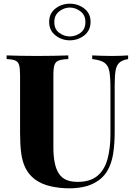

<svg xmlns="http://www.w3.org/2000/svg" viewBox="-20 -1009 731 1043"><path d="M676 -708V-688Q645 -683 629 -669Q613 -655 608 -626Q603 -597 603 -544V-291Q603 -227 594.5 -173Q586 -119 562 -79Q536 -36 485 -11Q434 14 353 14Q307 14 257.5 3.5Q208 -7 169 -35Q136 -61 118.5 -96Q101 -131 95 -178.5Q89 -226 89 -288V-602Q89 -639 83.5 -656.5Q78 -674 62.5 -680.5Q47 -687 16 -688V-708Q43 -707 88 -706Q133 -705 182 -705Q231 -705 276 -706Q321 -707 351 -708V-688Q317 -687 299.5 -680.5Q282 -674 276 -656.5Q270 -639 270 -602V-209Q270 -160 277.5 -124Q285 -88 300.5 -65Q316 -42 341 -31.5Q366 -21 401 -21Q470 -21 509 -53.5Q548 -86 564 -145Q580 -204 580 -280V-528Q580 -589 574 -621.5Q568 -654 547 -668.5Q526 -683 481 -688V-708Q500 -707 531.5 -706Q563 -705 591 -705Q614 -705 637.5 -706Q661 -707 676 -708ZM359 -989Q404 -989 438 -962.5Q472 -936 472 -890Q472 -844 438 -817Q404 -790 359 -790Q315 -790 281 -817Q247 -844 247 -890Q247 -936 281 -962.5Q315 -989 359 -989ZM359 -968Q329 -968 302 -947.5Q275 -927 275 -889Q275 -850 302 -830.5Q329 -811 359 -811Q390 -811 417 -830.5Q444 -850 444 -889Q444 -927 417 -947.5Q390 -968 359 -968Z"/></svg>

Font: Playfair Display ExtraBold
Style: Regular
Weight: 800
Designer: Claus Eggers Sørensen
Foundry: Claus Eggers Sørensen
Version: Version 1.203